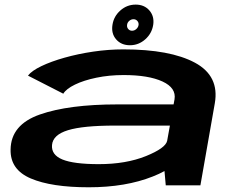

<svg xmlns="http://www.w3.org/2000/svg" viewBox="-20 -805 1044 834"><path d="M700 0 694.5 -62Q672 -49.5 644 -38.5Q526 8.5 365.5 8.5Q203.5 8.5 113.8 -29.8Q24 -68 26 -155.5Q27.5 -263.5 152.8 -307.5Q278 -351.5 490.5 -351.5H734L738 -373Q746.5 -423 685.8 -451Q625 -479 517 -479Q454 -479 398.8 -467.5Q343.5 -456 305.5 -437.5Q267.5 -419 255 -398L101.5 -476.5Q117.5 -497.5 159.8 -517.8Q202 -538 260.5 -554.5Q319 -571 385.2 -580.8Q451.5 -590.5 516 -590.5Q719 -590.5 826.5 -532.8Q934 -475 913 -356L850.5 0ZM706 -193 718 -259.5H479.5Q341 -259.5 275.5 -239.5Q210 -219.5 206 -175.5Q202 -132.5 251.2 -112.2Q300.5 -92 409 -92Q527 -92 614 -127Q699 -161.5 706 -193ZM544.5 -608.5Q506.5 -608.5 484.5 -634Q462.5 -659.5 468.5 -697Q474 -734 502.8 -759.5Q531.5 -785 569.5 -785Q607 -785 629 -759.5Q651 -734 645.5 -697Q639.5 -659.5 610.8 -634Q582 -608.5 544.5 -608.5ZM553.5 -671.5Q564 -671.5 572.2 -679Q580.5 -686.5 582 -697Q583 -707 576.5 -714.2Q570 -721.5 560 -721.5Q549.5 -721.5 541.2 -714.2Q533 -707 532 -697Q530.5 -686.5 537 -679Q543.5 -671.5 553.5 -671.5Z"/></svg>

Font: Anybody UltraExpanded SemiBold
Style: Italic
Weight: 600
Width: 9
Italic angle: -10°
Designer: Tyler Finck
Foundry: Etcetera Type Company
Version: Version 1.010; ttfautohint (v1.8.3) -l 8 -r 50 -G 200 -x 14 